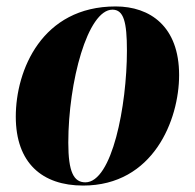

<svg xmlns="http://www.w3.org/2000/svg" viewBox="-20 -566 604 596"><path d="M238 10C456 10 536 -194 536 -333C536 -484 446 -546 339 -546C110 -546 29 -348 29 -204C29 -60 111 10 238 10ZM245 0C209 0 192 -32 192 -123C192 -312 252 -536 329 -536C364 -536 374 -498 374 -409C374 -238 328 0 245 0Z"/></svg>

Font: Noto Serif Display Condensed Black
Style: Italic
Weight: 900
Width: 3
Italic angle: -12°
Designer: Monotype Design Team
Foundry: Monotype Imaging Inc.
Version: Version 2.009